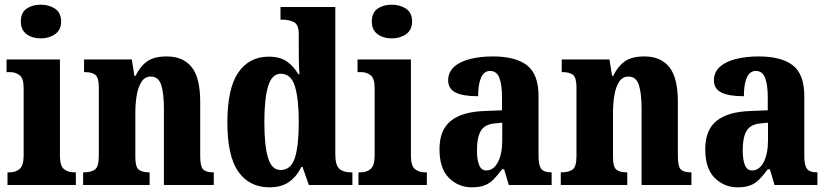

<svg xmlns="http://www.w3.org/2000/svg" viewBox="-20 -790 3536 820"><path d="M154 -626Q118 -626 93.5 -644Q69 -662 69 -698Q69 -736 93.5 -753Q118 -770 154 -770Q189 -770 215 -753Q241 -736 241 -698Q241 -662 215 -644Q189 -626 154 -626ZM12 0V-54H22Q47 -54 64 -68.5Q81 -83 81 -126V-415Q81 -455 64 -468.5Q47 -482 23 -482H8V-536H236V-125Q236 -82 253 -68Q270 -54 295 -54H304V0Z M335 0V-54H339Q369 -54 385.5 -66Q402 -78 402 -123V-417Q402 -459 387 -470.5Q372 -482 343 -482H339V-536H543L554 -466H559Q578 -506 608 -527.5Q638 -549 692 -549Q762 -549 798.5 -503.5Q835 -458 835 -356V-125Q835 -79 847.5 -66.5Q860 -54 889 -54H893V0H680V-327Q680 -391 668.5 -427Q657 -463 624 -463Q599 -463 584.5 -441Q570 -419 564 -383.5Q558 -348 558 -308V-119Q558 -77 572.5 -65.5Q587 -54 616 -54H619V0Z M1131 10Q1045 10 998 -56.5Q951 -123 951 -267Q951 -412 997.5 -480Q1044 -548 1128 -548Q1177 -548 1206.5 -526.5Q1236 -505 1254 -473H1259Q1257 -497 1256.5 -527.5Q1256 -558 1256 -586V-644Q1256 -685 1235.5 -695.5Q1215 -706 1186 -706H1178V-760H1412V-132Q1412 -85 1429 -69.5Q1446 -54 1478 -54H1485V0H1299L1272 -77H1267Q1247 -36 1214.5 -13Q1182 10 1131 10ZM1178 -64Q1223 -64 1239.5 -116Q1256 -168 1256 -269Q1256 -368 1239.5 -421.5Q1223 -475 1179 -475Q1141 -475 1125 -421.5Q1109 -368 1109 -268Q1109 -166 1125 -115Q1141 -64 1178 -64Z M1653 -626Q1617 -626 1592.5 -644Q1568 -662 1568 -698Q1568 -736 1592.5 -753Q1617 -770 1653 -770Q1688 -770 1714 -753Q1740 -736 1740 -698Q1740 -662 1714 -644Q1688 -626 1653 -626ZM1511 0V-54H1521Q1546 -54 1563 -68.5Q1580 -83 1580 -126V-415Q1580 -455 1563 -468.5Q1546 -482 1522 -482H1507V-536H1735V-125Q1735 -82 1752 -68Q1769 -54 1794 -54H1803V0Z M1995 10Q1938 10 1897.5 -30Q1857 -70 1857 -153Q1857 -235 1905.5 -274Q1954 -313 2052 -316L2124 -319V-374Q2124 -429 2112.5 -458Q2101 -487 2073 -487Q2047 -487 2034.5 -458.5Q2022 -430 2022 -379Q1957 -379 1925.5 -395Q1894 -411 1894 -447Q1894 -482 1920 -505Q1946 -528 1989.5 -538.5Q2033 -549 2085 -549Q2182 -549 2231 -511Q2280 -473 2280 -379V-125Q2280 -84 2291.5 -69Q2303 -54 2333 -54H2336V0H2153L2133 -67H2124Q2104 -40 2087 -23Q2070 -6 2048.5 2Q2027 10 1995 10ZM2057 -62Q2088 -62 2106.5 -97.5Q2125 -133 2125 -191V-266L2093 -263Q2050 -259 2033.5 -231Q2017 -203 2017 -149Q2017 -107 2026.5 -84.5Q2036 -62 2057 -62Z M2375 0V-54H2379Q2409 -54 2425.5 -66Q2442 -78 2442 -123V-417Q2442 -459 2427 -470.5Q2412 -482 2383 -482H2379V-536H2583L2594 -466H2599Q2618 -506 2648 -527.5Q2678 -549 2732 -549Q2802 -549 2838.5 -503.5Q2875 -458 2875 -356V-125Q2875 -79 2887.5 -66.5Q2900 -54 2929 -54H2933V0H2720V-327Q2720 -391 2708.5 -427Q2697 -463 2664 -463Q2639 -463 2624.5 -441Q2610 -419 2604 -383.5Q2598 -348 2598 -308V-119Q2598 -77 2612.5 -65.5Q2627 -54 2656 -54H2659V0Z M3130 10Q3073 10 3032.5 -30Q2992 -70 2992 -153Q2992 -235 3040.5 -274Q3089 -313 3187 -316L3259 -319V-374Q3259 -429 3247.5 -458Q3236 -487 3208 -487Q3182 -487 3169.5 -458.5Q3157 -430 3157 -379Q3092 -379 3060.5 -395Q3029 -411 3029 -447Q3029 -482 3055 -505Q3081 -528 3124.5 -538.5Q3168 -549 3220 -549Q3317 -549 3366 -511Q3415 -473 3415 -379V-125Q3415 -84 3426.5 -69Q3438 -54 3468 -54H3471V0H3288L3268 -67H3259Q3239 -40 3222 -23Q3205 -6 3183.5 2Q3162 10 3130 10ZM3192 -62Q3223 -62 3241.5 -97.5Q3260 -133 3260 -191V-266L3228 -263Q3185 -259 3168.5 -231Q3152 -203 3152 -149Q3152 -107 3161.5 -84.5Q3171 -62 3192 -62Z"/></svg>

Font: Noto Serif Tamil Condensed ExtraBold
Style: Italic
Weight: 800
Width: 3
Italic angle: -12°
Designer: Indian Type Foundry, Tom Grace, and the Monotype Design Team
Foundry: Monotype Imaging Inc.
Version: Version 2.003; ttfautohint (v1.8.4.7-5d5b)